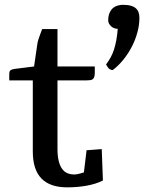

<svg xmlns="http://www.w3.org/2000/svg" viewBox="-20 -784 614 809"><path d="M136.7 -594.2Q137.7 -604.5 141.4 -616.5Q145 -628.4 148.9 -638.2L157.7 -661.6H222.2V-503.9H379.4V-478.5Q379.4 -467.3 377.4 -460.7Q375.5 -454.1 371.3 -450.7Q367.2 -447.3 360.6 -446.3Q354 -445.3 344.7 -445.3H222.2V-155.8Q222.2 -126.5 227.3 -106Q232.4 -85.4 241.5 -72.8Q250.5 -60.1 263.7 -54.4Q276.9 -48.8 293 -48.8Q298.3 -48.8 305.4 -50Q312.5 -51.3 318.8 -53.2Q326.2 -55.2 333.5 -57.6Q335.4 -73.7 337.4 -89.8Q339.4 -104 341.1 -120.1Q342.8 -136.2 344.7 -150.9L408.7 -155.8L413.6 -23.4Q383.3 -8.3 344.5 -1.5Q305.7 5.4 262.7 5.4Q190.9 5.4 154.5 -32Q118.2 -69.3 118.2 -146V-445.3H19V-471.7Q19 -484.4 24.7 -488.3Q30.3 -492.2 42 -493.7L123.5 -503.9ZM455.1 -488.8Q448.2 -488.8 441.9 -492.7Q435.5 -496.6 426.8 -512.2Q437.5 -526.4 446 -541.7Q454.6 -557.1 460.4 -575.4Q466.3 -593.8 470.2 -615.2Q474.1 -636.7 476.1 -662.6Q467.8 -662.6 460.4 -665.5Q453.1 -668.5 447.8 -673.6Q442.4 -678.7 439.2 -684.8Q436 -690.9 436 -697.8Q436 -717.3 441.9 -730.2Q447.8 -743.2 456.5 -750.5Q465.3 -757.8 476.3 -760.7Q487.3 -763.7 497.6 -763.7Q518.1 -763.7 531.5 -759.8Q544.9 -755.9 553 -748.5Q561 -741.2 564.2 -731Q567.4 -720.7 567.4 -708.5Q567.4 -679.2 559.1 -648.2Q550.8 -617.2 535.9 -588.1Q521 -559.1 500.5 -533.4Q480 -507.8 455.1 -488.8Z"/></svg>

Font: Tienne
Style: Regular
Weight: 400
Designer: vernon adams
Foundry: vernon adams
Version: Version 1.001